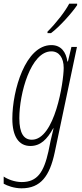

<svg xmlns="http://www.w3.org/2000/svg" viewBox="-39 -783 445 1043"><path d="M219 -611V-603H238C283 -636 352 -713 380 -755V-763H337C315 -721 268 -660 219 -611ZM78 240C183 240 231 172 258 46L379 -528H349L330 -449H327C320 -500 293 -538 240 -538C99 -538 28 -292 28 -138C28 -42 63 10 126 10C181 10 217 -26 250 -86H252C246 -60 239 -32 236 -19L224 40C199 152 164 206 79 206C40 206 1 190 -19 176V215C0 226 38 240 78 240ZM134 -24C91 -24 66 -58 66 -141C66 -275 128 -504 240 -504C282 -504 307 -469 307 -414C307 -339 259 -24 134 -24Z"/></svg>

Font: Noto Sans ExtraCondensed ExtraLight
Style: Italic
Weight: 200
Width: 2
Italic angle: -12°
Designer: Monotype Design Team
Foundry: Monotype Imaging Inc.
Version: Version 2.013